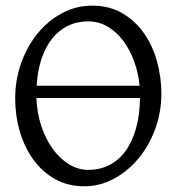

<svg xmlns="http://www.w3.org/2000/svg" viewBox="-20 -650 640 685"><path d="M478 -344.2Q473.6 -389.6 458.5 -431.2Q443.4 -472.7 419.7 -504.4Q396 -536.1 364.3 -554.9Q332.5 -573.7 294.9 -573.7Q254.4 -573.7 221.7 -557.6Q189 -541.5 165.5 -511.7Q142.1 -481.9 127.9 -439.5Q113.8 -397 110.8 -344.2ZM109.9 -300.3Q111.8 -247.6 127.2 -200.9Q142.6 -154.3 167.7 -119.4Q192.9 -84.5 225.6 -64.2Q258.3 -43.9 294.9 -43.9Q335 -43.9 368.4 -60.3Q401.9 -76.7 426.3 -109.1Q450.7 -141.6 464.6 -189.5Q478.5 -237.3 479.5 -300.3ZM555.7 -315.9Q555.7 -249.5 533.7 -189.7Q511.7 -129.9 473.9 -84.5Q436 -39.1 386.2 -12.2Q336.4 14.6 280.8 14.6Q222.2 14.6 176.3 -11.2Q130.4 -37.1 98.9 -80.6Q67.4 -124 50.8 -180.7Q34.2 -237.3 34.2 -298.8Q34.2 -365.2 55.7 -425.3Q77.1 -485.4 114.3 -530.8Q151.4 -576.2 201.4 -603Q251.5 -629.9 309.1 -629.9Q369.6 -629.9 415.5 -603.3Q461.4 -576.7 492.7 -532.7Q523.9 -488.8 539.8 -432.1Q555.7 -375.5 555.7 -315.9Z"/></svg>

Font: Noto Serif Devanagari
Style: Regular
Weight: 400
Designer: Monotype Design Team
Foundry: Monotype Imaging Inc.
Version: Version 1.01